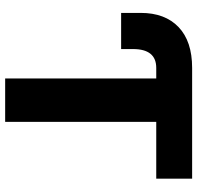

<svg xmlns="http://www.w3.org/2000/svg" viewBox="-30 -716 747 726"><g transform="rotate(90 343.0 -353.5)"><path d="M656.2 -571.3H441.4V0H277.3V-571.3H237.3Q166 -571.3 166 -483.4V-438.5H29.3V-512.7Q29.3 -604.5 83 -655.8Q136.7 -707 237.3 -707H656.2Z"/></g></svg>

Font: Pretendard Std ExtraBold
Style: Regular
Weight: 800
Designer: Base glyphs from Inter by Rasmus Andersson; Hangeul glyphs from Noto Sans CJK(Source Han Sans) by Jang Soo-young and Kan
Foundry: Kil Hyung-jin
Version: Version 1.309